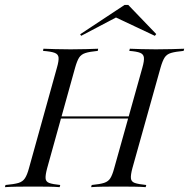

<svg xmlns="http://www.w3.org/2000/svg" viewBox="-38 -772 780 792"><path d="M337.9 0 340.3 -8.9Q374.2 -12.1 391.5 -17.7Q408.9 -23.4 417.3 -37.1Q425.8 -50.8 433.1 -78.2L549.2 -492.7Q557.3 -521 555.6 -534.7Q554 -548.4 540.3 -554Q526.6 -559.7 495.2 -562.1L497.6 -571Q516.1 -570.2 544 -569.4Q571.8 -568.5 604.8 -568.5Q641.1 -568.5 671 -569.4Q700.8 -570.2 721.8 -571L719.4 -562.1Q685.5 -558.9 667.7 -553.6Q650 -548.4 641.1 -534.7Q632.3 -521 624.2 -492.7L508.1 -78.2Q500.8 -50.8 502 -36.7Q503.2 -22.6 518.1 -17.3Q533.1 -12.1 565.3 -8.9L562.9 0Q543.5 -1.6 514.9 -2Q486.3 -2.4 451.6 -2.4Q416.9 -2.4 387.9 -2Q358.9 -1.6 337.9 0ZM-17.7 0 -15.3 -8.9Q20.2 -12.1 37.9 -17.3Q55.6 -22.6 64.9 -36.7Q74.2 -50.8 81.5 -78.2L196.8 -492.7Q204.8 -520.2 203.6 -534.3Q202.4 -548.4 187.5 -554Q172.6 -559.7 139.5 -562.1L141.1 -571Q161.3 -570.2 189.9 -569.4Q218.5 -568.5 253.2 -568.5Q287.9 -568.5 317.3 -569.4Q346.8 -570.2 366.9 -571L365.3 -562.1Q331.5 -558.9 314.1 -553.2Q296.8 -547.6 288.3 -534.3Q279.8 -521 271.8 -492.7L156.5 -78.2Q149.2 -50.8 150 -36.7Q150.8 -22.6 164.9 -17.3Q179 -12.1 210.5 -8.9L208.1 0Q188.7 -1.6 160.9 -2Q133.1 -2.4 100 -2.4Q63.7 -2.4 33.9 -2Q4 -1.6 -17.7 0ZM193.5 -283.1 196 -291.9H506.5L503.2 -283.1ZM296.8 -624.2 292.7 -630.6 475.8 -751.6H491.1L606.5 -631.5L600.8 -624.2L429.8 -704.8H450Z"/></svg>

Font: Playfair 144pt Light
Style: Italic
Weight: 300
Italic angle: -15.6°
Designer: Claus Eggers Sørensen
Foundry: Claus Eggers Sørensen
Version: Version 2.001;gftools[0.9.30]